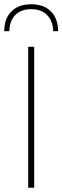

<svg xmlns="http://www.w3.org/2000/svg" viewBox="-31 -879 292 899"><path d="M241 -733H218Q217 -780 190 -808Q163 -836 115 -836Q67 -836 40 -808Q13 -780 13 -733H-11Q-11 -792 22.5 -825.5Q56 -859 115 -859Q174 -859 207.5 -825.5Q241 -792 241 -733ZM129 -660V0H101V-660Z"/></svg>

Font: Elaine Sans ExtraLight
Style: Regular
Weight: 275
Designer: Wei Huang
Foundry: Wei Huang
Version: Version 2.001;December 24, 2019;FontCreator 12.0.0.2547 64-b